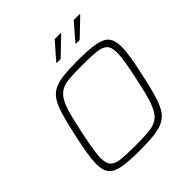

<svg xmlns="http://www.w3.org/2000/svg" viewBox="-235 -1074 1255 1255"><g transform="rotate(-45 393.0 -446.5)"><path d="M345 8Q245 8 187 -2Q129 -12 104 -41.5Q79 -71 79 -131Q79 -168 87.5 -221Q96 -274 111 -344Q132 -440 149.5 -504Q167 -568 189.5 -606.5Q212 -645 246.5 -664Q281 -683 335.5 -689.5Q390 -696 473 -696Q574 -696 632 -685.5Q690 -675 714.5 -645.5Q739 -616 739 -556Q739 -517 730.5 -465.5Q722 -414 707 -344Q687 -250 669.5 -187Q652 -124 630 -85Q608 -46 573 -26Q538 -6 483 1Q428 8 345 8ZM343 -35Q412 -35 458.5 -38.5Q505 -42 535 -56.5Q565 -71 585.5 -103.5Q606 -136 623 -194Q640 -252 659 -344Q674 -415 682.5 -465Q691 -515 691 -549Q691 -600 669.5 -621.5Q648 -643 601 -648Q554 -653 474 -653Q405 -653 358.5 -650Q312 -647 282 -632Q252 -617 231.5 -584.5Q211 -552 194.5 -494Q178 -436 159 -344Q149 -297 142 -259Q135 -221 131 -191Q127 -161 127 -138Q127 -88 148 -66.5Q169 -45 217 -40Q265 -35 343 -35ZM542 -781V-787L641 -901H696V-896L576 -781ZM365 -781V-787L465 -901H520V-896L400 -781Z"/></g></svg>

Font: Saira SemiExpanded ExtraLight
Style: Italic
Weight: 250
Width: 6
Italic angle: -12°
Designer: Hector Gatti with collaboration of the Omnibus-Type team
Foundry: Omnibus-Type
Version: Version 1.101